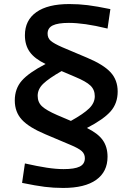

<svg xmlns="http://www.w3.org/2000/svg" viewBox="-20 -688 654 948"><path d="M53 -192Q53 -250 87.5 -289.5Q122 -329 205 -372Q151 -398 127 -431.5Q103 -465 103 -514Q103 -588 159.5 -628Q216 -668 322 -668Q369 -668 413 -662.5Q457 -657 525 -643L511 -547Q449 -562 403 -568.5Q357 -575 320 -575Q266 -575 240.5 -562.5Q215 -550 215 -522Q215 -500 230.5 -486.5Q246 -473 287 -455L410 -403Q491 -369 526 -331Q561 -293 561 -236Q561 -178 526.5 -138.5Q492 -99 409 -56Q463 -30 487 3.5Q511 37 511 86Q511 160 455 200Q399 240 292 240Q245 240 201 234.5Q157 229 89 215L103 119Q165 133 211 140Q257 147 294 147Q348 147 373.5 134.5Q399 122 399 93Q399 72 383.5 58Q368 44 327 27L204 -25Q123 -59 88 -97Q53 -135 53 -192ZM166 -215Q166 -183 187.5 -163Q209 -143 262 -120L330 -91Q393 -126 420.5 -153Q448 -180 448 -213Q448 -245 426.5 -265.5Q405 -286 352 -308L284 -337Q221 -301 193.5 -274.5Q166 -248 166 -215Z"/></svg>

Font: Intel One Mono Medium
Style: Regular
Weight: 500
Monospace: yes
Designer: Fred Shallcrass
Foundry: Frere-Jones Type LLC
Version: Version 1.400;hotconv 1.1.0;makeotfexe 2.6.0;FJTRelease1.4